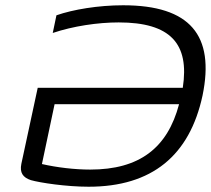

<svg xmlns="http://www.w3.org/2000/svg" viewBox="-20 -699 800 728"><path d="M194 -641 180 -574C257 -600 351 -614 430 -614C626 -614 699 -534 673 -366H123L61 -78C54 -44 67 -26 97 -16C132 -6 231 9 316 9C556 9 699 -109 748 -337C795 -565 701 -679 447 -679C353 -679 257 -663 194 -641ZM139 -77 187 -304H659C615 -138 509 -56 322 -56C263 -56 196 -64 139 -77Z"/></svg>

Font: LT Wave Light
Style: Italic
Weight: 300
Designer: Daniel Lyons
Version: Version 2.5 (Glyphs App)